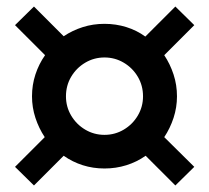

<svg xmlns="http://www.w3.org/2000/svg" viewBox="-20 -671 640 588"><path d="M84 -103 26 -160 117 -251Q99 -278 88.5 -310Q78 -342 78 -376Q78 -411 88.5 -443Q99 -475 118 -502L26 -594L84 -651L175 -560Q202 -578 233.5 -588Q265 -598 300 -598Q335 -598 367 -588Q399 -578 425 -559L517 -651L575 -594L483 -502Q501 -475 511.5 -443Q522 -411 522 -376Q522 -342 511.5 -310Q501 -278 483 -251L575 -160L517 -103L426 -194Q399 -175 367 -165Q335 -155 300 -155Q265 -155 233.5 -165Q202 -175 175 -194ZM300 -258Q332 -258 359 -274Q386 -290 402 -317Q418 -344 418 -376Q418 -409 402 -436Q386 -463 359 -479Q332 -495 300 -495Q268 -495 241 -479Q214 -463 198 -436Q182 -409 182 -376Q182 -344 198 -317Q214 -290 241 -274Q268 -258 300 -258Z"/></svg>

Font: Geist Mono
Style: Bold
Weight: 700
Monospace: yes
Designer: Basement.studio, Andrés Briganti, Mateo Zaragoza
Foundry: Basement.studio, Vercel, Andrés Briganti, Guido Ferreyra, Mateo Zaragoza
Version: Version 1.500; ttfautohint (v1.8.4.7-5d5b)